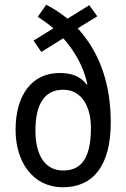

<svg xmlns="http://www.w3.org/2000/svg" viewBox="-20 -783 534 813"><path d="M176 -763 140 -712C162 -697 185 -682 206 -663L122 -611L155 -563L248 -621C297 -565 334 -501 350 -426L347 -425C322 -459 283 -474 233 -474C119 -474 46 -386 46 -233C46 -95 121 10 246 10C376 10 449 -84 449 -264C449 -437 397 -567 309 -663L392 -714L358 -761L266 -704C237 -727 207 -747 176 -763ZM248 -403C327 -403 365 -330 365 -242C365 -122 330 -61 248 -61C165 -61 130 -134 130 -230C130 -343 169 -403 248 -403Z"/></svg>

Font: Noto Sans Devanagari UI Condensed
Style: Regular
Weight: 400
Width: 3
Designer: Jelle Bosma - Monotype Design Team
Foundry: Monotype Imaging Inc.
Version: Version 2.004